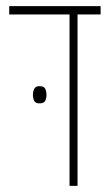

<svg xmlns="http://www.w3.org/2000/svg" viewBox="-20 -604 357 624"><path d="M206 0V-557H10V-584H307V-557H232V0ZM87 -296Q87 -307 91.5 -315.5Q96 -324 108 -324Q123 -324 127 -315.5Q131 -307 131 -296Q131 -285 127 -276.5Q123 -268 108 -268Q95 -268 91 -276.5Q87 -285 87 -296Z"/></svg>

Font: Noto Sans Hebrew ExtraCondensed Thin
Style: Regular
Weight: 100
Width: 2
Designer: Monotype Design Team
Foundry: Monotype Imaging Inc.
Version: Version 2.004; ttfautohint (v1.8.4.7-5d5b)